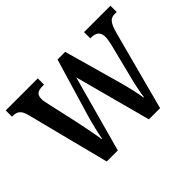

<svg xmlns="http://www.w3.org/2000/svg" viewBox="-110 -747 957 957"><g transform="rotate(-45 369.0 -268.0)"><path d="M64 -439 176 0H254L365 -404L473 0H552L662 -414C680 -480 694 -492 727 -492H738V-536H552V-492H557C593 -492 611 -477 611 -443C611 -432 607 -410 603 -393L563 -234C548 -177 538 -128 534 -96H531C527 -128 511 -196 499 -237L416 -533H362L273 -234C260 -190 245 -129 240 -97H237C233 -128 219 -197 209 -245L173 -407C169 -422 166 -439 166 -450C166 -483 183 -492 218 -492H226V-536H0V-492H2C36 -492 53 -482 64 -439Z"/></g></svg>

Font: Noto Serif Ethiopic Condensed Medium
Style: Regular
Weight: 500
Width: 3
Designer: Monotype Design Team
Foundry: Monotype Imaging Inc.
Version: Version 2.102